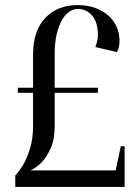

<svg xmlns="http://www.w3.org/2000/svg" viewBox="-20 -735 550 755"><path d="M195 -240Q195 -187 180 -153.5Q165 -120 147 -100Q126 -77 100 -65H435L455 -160H470V0H40V-45Q59 -65 75 -94Q88 -118 99 -154.5Q110 -191 110 -240V-370H50V-390H110V-520Q110 -614 158 -664.5Q206 -715 285 -715Q324 -715 355 -703.5Q386 -692 407 -673Q428 -654 439 -628.5Q450 -603 450 -575Q450 -564 448.5 -555Q447 -546 445 -541Q442 -534 440 -530L355 -550L360 -565Q362 -572 363.5 -579.5Q365 -587 365 -595Q365 -648 342 -674Q319 -700 285 -700Q270 -700 254 -690Q238 -680 225 -658.5Q212 -637 203.5 -603Q195 -569 195 -520V-390H365V-370H195Z"/></svg>

Font: Oranienbaum
Style: Regular
Weight: 400
Designer: Oleg Pospelov and Jovanny Lemonad
Foundry: Oleg Pospelov and jovanny Lemonad
Version: Version 1.001; ttfautohint (v0.91) -l 8 -r 50 -G 200 -x 0 -w